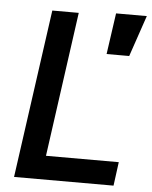

<svg xmlns="http://www.w3.org/2000/svg" viewBox="-54 -802 668 846"><g transform="rotate(5 280.5 -378.5)"><path d="M40 0 144 -745H261L172 -105H494L480 0ZM399 -575 425 -757H561L499 -575Z"/></g></svg>

Font: Plus Jakarta Sans SemiBold
Style: Italic
Weight: 600
Italic angle: -8°
Designer: Gumpita Rahayu
Foundry: Tokotype
Version: Version 2.071; ttfautohint (v1.8.4.7-5d5b);gftools[0.9.29]